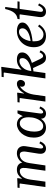

<svg xmlns="http://www.w3.org/2000/svg" viewBox="1186 -1962 786 3199"><g transform="rotate(-90 1579.5 -363.0)"><path d="M791 -101 822 -84Q797 -32 768 -11Q739 10 704 10Q659 10 634 -20.5Q609 -51 619 -118L651 -322Q655 -347 653 -371.5Q651 -396 638.5 -411.5Q626 -427 598 -427Q582 -427 561.5 -420.5Q541 -414 520.5 -396.5Q500 -379 484 -346.5Q468 -314 461 -264L422 0H334L379 -322Q382 -347 380.5 -371.5Q379 -396 367 -411.5Q355 -427 327 -427Q311 -427 290 -419.5Q269 -412 248 -393Q227 -374 210.5 -339Q194 -304 186 -249L152 0H62L121 -423L115 -430H47L52 -465Q91 -465 128 -466Q165 -467 205 -470L211 -463L200 -394H207Q228 -427 264.5 -451Q301 -475 352 -475Q403 -475 433 -450.5Q463 -426 470 -385Q491 -425 533.5 -450Q576 -475 624 -475Q690 -475 721 -435Q752 -395 742 -329L706 -99Q701 -67 708 -52Q715 -37 728 -37Q745 -37 760.5 -55Q776 -73 791 -101Z M886 -194Q886 -256 904.5 -307.5Q923 -359 955 -396.5Q987 -434 1027.5 -454.5Q1068 -475 1110 -475Q1140 -475 1166.5 -464Q1193 -453 1213.5 -431Q1234 -409 1243 -376L1290 -465H1339L1289 -99Q1284 -67 1290.5 -52Q1297 -37 1311 -37Q1327 -37 1343 -55Q1359 -73 1374 -101L1404 -84Q1380 -32 1351 -11Q1322 10 1286 10Q1249 10 1225.5 -10.5Q1202 -31 1200 -74Q1174 -34 1136 -12Q1098 10 1052 10Q1004 10 966.5 -13.5Q929 -37 907.5 -82Q886 -127 886 -194ZM986 -187Q986 -111 1010 -74Q1034 -37 1077 -37Q1121 -37 1154 -71.5Q1187 -106 1206 -161Q1225 -216 1225 -277Q1225 -354 1197 -390.5Q1169 -427 1126 -427Q1082 -427 1050.5 -392.5Q1019 -358 1002.5 -303.5Q986 -249 986 -187Z M1486 0 1545 -423 1539 -430H1471L1476 -465Q1515 -465 1552 -466.5Q1589 -468 1629 -471L1635 -465L1620 -358H1626Q1641 -388 1665 -414.5Q1689 -441 1719.5 -458Q1750 -475 1783 -475Q1812 -475 1829.5 -457.5Q1847 -440 1847 -414Q1847 -385 1829.5 -362.5Q1812 -340 1783 -340Q1760 -340 1746.5 -354.5Q1733 -369 1733 -393Q1733 -407 1741 -423Q1697 -403 1657 -343Q1617 -283 1603 -197L1575 0Z M2217 10Q2174 10 2148 -13Q2122 -36 2107 -70L2039 -218L2126 -234L2195 -89Q2206 -67 2217.5 -52.5Q2229 -38 2245 -38Q2261 -38 2276.5 -52.5Q2292 -67 2308 -98L2339 -81Q2318 -33 2286.5 -11.5Q2255 10 2217 10ZM2189 -475Q2219 -475 2245.5 -467Q2272 -459 2288.5 -440Q2305 -421 2305 -388Q2305 -335 2261.5 -294Q2218 -253 2140.5 -228.5Q2063 -204 1961 -197L1963 -230Q2042 -237 2097 -258.5Q2152 -280 2181 -312Q2210 -344 2210 -383Q2210 -413 2195 -423Q2180 -433 2160 -433Q2128 -433 2094 -413Q2060 -393 2033 -352.5Q2006 -312 1997 -249L1962 0H1872L1970 -689L1964 -695H1893L1898 -730Q1939 -730 1979 -731Q2019 -732 2059 -736L2065 -730L2018 -396Q2043 -427 2086 -451Q2129 -475 2189 -475Z M2580 10Q2524 10 2482 -13Q2440 -36 2416 -81.5Q2392 -127 2392 -193Q2392 -276 2428 -339.5Q2464 -403 2525.5 -439Q2587 -475 2663 -475Q2698 -475 2730 -466Q2762 -457 2782.5 -437Q2803 -417 2803 -383Q2803 -348 2778 -319Q2753 -290 2708.5 -268Q2664 -246 2605 -232.5Q2546 -219 2478 -213V-245Q2531 -250 2573 -262Q2615 -274 2645 -292Q2675 -310 2691 -332.5Q2707 -355 2707 -381Q2707 -409 2692.5 -424.5Q2678 -440 2650 -440Q2614 -440 2584.5 -419Q2555 -398 2533.5 -362.5Q2512 -327 2501 -282.5Q2490 -238 2490 -190Q2490 -134 2505 -99Q2520 -64 2546 -48Q2572 -32 2604 -32Q2644 -32 2680 -58.5Q2716 -85 2739 -122L2769 -104Q2753 -76 2726 -49.5Q2699 -23 2662.5 -6.5Q2626 10 2580 10Z M2984 10Q2935 10 2911 -21.5Q2887 -53 2895 -108L2939 -423L2933 -430H2858L2863 -465Q2925 -471 2966 -521Q3007 -571 3028 -670H3063L3034 -465H3156L3151 -430H3035L3029 -423L2983 -97Q2978 -64 2986.5 -52Q2995 -40 3008 -40Q3029 -40 3050 -61.5Q3071 -83 3090 -122L3121 -105Q3096 -50 3064 -20Q3032 10 2984 10Z"/></g></svg>

Font: Brygada 1918 Medium
Style: Italic
Weight: 500
Italic angle: -8°
Designer: Mateusz Machalski | Borys Kosmynka | Przemek Hoffer
Foundry: NIEPODLEGLA 2018
Version: Version 3.006